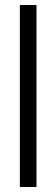

<svg xmlns="http://www.w3.org/2000/svg" viewBox="-20 -743 224 763"><path d="M59 0V-723H125V0Z"/></svg>

Font: Archivo Condensed Light
Style: Regular
Weight: 300
Width: 3
Designer: Hector Gatti
Foundry: Omnibus-Type
Version: Version 2.001